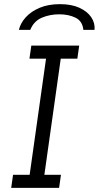

<svg xmlns="http://www.w3.org/2000/svg" viewBox="-20 -906 476 926"><path d="M34 0 43 -63H123L202 -623H122L131 -686H362L353 -623H273L194 -63H274L265 0ZM71 -762Q79 -795 104.5 -823Q130 -851 171.5 -868.5Q213 -886 269 -886Q325 -886 363 -868.5Q401 -851 420 -823Q439 -795 436 -762H382Q378 -804 344.5 -820.5Q311 -837 266 -837Q220 -837 181.5 -820.5Q143 -804 126 -762Z"/></svg>

Font: Chivo ExtraLight
Style: Italic
Weight: 250
Italic angle: -8.05°
Designer: Hector Gatti
Foundry: Omnibus-Type
Version: Version 2.002